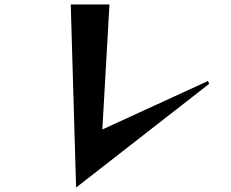

<svg xmlns="http://www.w3.org/2000/svg" viewBox="-20 -796 1040 863"><path d="M322 47 298 -776H472L440 -214L915 -432L920 -419Z"/></svg>

Font: Reggae One
Style: Regular
Weight: 400
Designer: Fontworks Inc.
Foundry: Fontworks Inc.
Version: Version 1.100